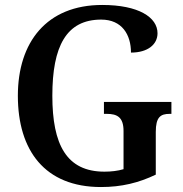

<svg xmlns="http://www.w3.org/2000/svg" viewBox="-20 -744 738 774"><path d="M387 10C470 10 539 -7 608 -40V-212C608 -272 627 -285 664 -285H671V-333H399V-285H410C452 -285 478 -272 478 -216V-62C455 -55 428 -52 401 -52C248 -52 191 -161 191 -358C191 -557 247 -665 388 -665C472 -665 508 -604 508 -532C576 -532 615 -565 615 -610C615 -674 539 -724 392 -724C168 -724 52 -574 52 -358C52 -137 161 10 387 10Z"/></svg>

Font: Noto Serif Khmer SemiCondensed SemiBold
Style: Regular
Weight: 600
Width: 4
Designer: Danh Hong and the Monotype Design Team
Foundry: Monotype Imaging Inc.
Version: Version 2.004